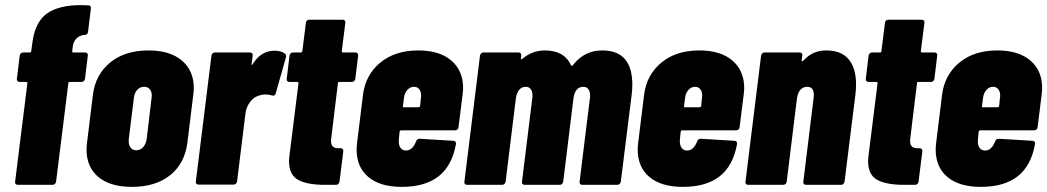

<svg xmlns="http://www.w3.org/2000/svg" viewBox="-20 -722 4091 750"><path d="M323 -505 312 -414Q311 -409 307.5 -405.5Q304 -402 299 -402H252Q247 -402 247 -397L199 -12Q198 -7 194.5 -3.5Q191 0 186 0H49Q44 0 41 -3.5Q38 -7 39 -12L87 -397Q87 -402 82 -402H56Q51 -402 48 -405.5Q45 -409 46 -414L57 -505Q58 -510 61.5 -513.5Q65 -517 70 -517H96Q102 -517 102 -522L106 -552Q116 -635 162.5 -668.5Q209 -702 296 -702L326 -701Q331 -701 333.5 -697.5Q336 -694 335 -689L324 -598Q322 -586 313 -586Q292 -585 279 -572Q266 -559 264 -538L262 -522Q262 -517 266 -517H313Q318 -517 321 -513.5Q324 -510 323 -505Z M318 -138Q318 -147 320 -165L343 -352Q353 -431 410.5 -478Q468 -525 560 -525Q644 -525 690.5 -485.5Q737 -446 737 -378Q737 -370 735 -352L712 -165Q702 -84 645 -38Q588 8 495 8Q411 8 364.5 -30.5Q318 -69 318 -138ZM553 -179 572 -339 573 -348Q573 -364 565 -373.5Q557 -383 543 -383Q527 -383 516 -371Q505 -359 503 -339L483 -179Q481 -159 489 -147Q497 -135 512 -135Q528 -135 539 -147Q550 -159 553 -179Z M1093 -513Q1099 -507 1097 -498L1057 -357Q1054 -346 1043 -349Q1029 -353 1019 -353Q1002 -353 987 -347Q969 -341 955.5 -322Q942 -303 939 -280L906 -13Q905 -8 901.5 -4.5Q898 -1 893 -1H755Q750 -1 747 -4.5Q744 -8 745 -13L806 -505Q807 -510 810.5 -513.5Q814 -517 819 -517H957Q962 -517 965 -513.5Q968 -510 967 -505L963 -473Q962 -469 963.5 -468.5Q965 -468 967 -471Q999 -524 1053 -524Q1076 -524 1093 -513Z M1355 -402H1305Q1300 -402 1300 -397L1274 -183L1273 -172Q1273 -155 1281.5 -148.5Q1290 -142 1306 -143H1310Q1321 -143 1321 -131L1306 -12Q1305 -7 1301.5 -3.5Q1298 0 1293 0H1249Q1180 0 1144.5 -19.5Q1109 -39 1109 -93Q1109 -101 1111 -117L1146 -397Q1146 -402 1141 -402H1110Q1105 -402 1102 -405.5Q1099 -409 1100 -414L1111 -505Q1112 -510 1115.5 -513.5Q1119 -517 1124 -517H1156Q1158 -517 1159.5 -518.5Q1161 -520 1161 -522L1175 -633Q1175 -638 1179 -641.5Q1183 -645 1188 -645H1319Q1324 -645 1327 -641.5Q1330 -638 1329 -633L1315 -522Q1315 -517 1319 -517H1369Q1374 -517 1377 -513.5Q1380 -510 1379 -505L1368 -414Q1367 -409 1363.5 -405.5Q1360 -402 1355 -402Z M1758 -213H1547Q1543 -213 1541 -208L1538 -178Q1536 -158 1543.5 -146Q1551 -134 1566 -134Q1591 -134 1605 -169Q1608 -180 1619 -180L1751 -172Q1756 -172 1759 -168.5Q1762 -165 1761 -159Q1746 -75 1693.5 -33.5Q1641 8 1549 8Q1465 8 1419 -30.5Q1373 -69 1373 -138Q1373 -147 1375 -165L1398 -352Q1408 -430 1465.5 -477.5Q1523 -525 1614 -525Q1697 -525 1743 -485.5Q1789 -446 1789 -378Q1789 -370 1787 -352L1771 -225Q1771 -220 1767 -216.5Q1763 -213 1758 -213ZM1558 -339 1554 -308Q1552 -303 1558 -303H1615Q1619 -303 1621 -308L1624 -339Q1625 -342 1625 -349Q1625 -364 1617.5 -373.5Q1610 -383 1597 -383Q1582 -383 1571 -370.5Q1560 -358 1558 -339Z M2450 -391Q2450 -371 2447 -348L2405 -12Q2404 -7 2400.5 -3.5Q2397 0 2392 0H2254Q2249 0 2246 -3.5Q2243 -7 2244 -12L2284 -336Q2285 -340 2285 -348Q2285 -365 2278 -374Q2271 -383 2259 -383Q2226 -383 2220 -337L2180 -12Q2179 -7 2175.5 -3.5Q2172 0 2167 0H2029Q2024 0 2021 -3.5Q2018 -7 2019 -12L2059 -336Q2060 -340 2060 -348Q2060 -365 2053 -374Q2046 -383 2034 -383Q2018 -383 2008 -371Q1998 -359 1995 -337L1955 -12Q1954 -7 1950.5 -3.5Q1947 0 1942 0H1804Q1799 0 1796 -3.5Q1793 -7 1794 -12L1855 -505Q1856 -510 1859.5 -513.5Q1863 -517 1868 -517H2006Q2011 -517 2014 -513.5Q2017 -510 2016 -505L2015 -495Q2014 -492 2016 -491Q2018 -490 2020 -492Q2059 -525 2108 -525Q2185 -525 2211 -466Q2211 -465 2213 -465Q2217 -465 2221 -471Q2264 -525 2333 -525Q2450 -525 2450 -391Z M2856 -213H2645Q2641 -213 2639 -208L2636 -178Q2634 -158 2641.5 -146Q2649 -134 2664 -134Q2689 -134 2703 -169Q2706 -180 2717 -180L2849 -172Q2854 -172 2857 -168.5Q2860 -165 2859 -159Q2844 -75 2791.5 -33.5Q2739 8 2647 8Q2563 8 2517 -30.5Q2471 -69 2471 -138Q2471 -147 2473 -165L2496 -352Q2506 -430 2563.5 -477.5Q2621 -525 2712 -525Q2795 -525 2841 -485.5Q2887 -446 2887 -378Q2887 -370 2885 -352L2869 -225Q2869 -220 2865 -216.5Q2861 -213 2856 -213ZM2656 -339 2652 -308Q2650 -303 2656 -303H2713Q2717 -303 2719 -308L2722 -339Q2723 -342 2723 -349Q2723 -364 2715.5 -373.5Q2708 -383 2695 -383Q2680 -383 2669 -370.5Q2658 -358 2656 -339Z M3324 -392Q3324 -372 3321 -349L3279 -12Q3278 -7 3274.5 -3.5Q3271 0 3266 0H3128Q3123 0 3120 -3.5Q3117 -7 3118 -12L3158 -338Q3159 -343 3159 -351Q3159 -383 3133 -383Q3117 -383 3106.5 -371Q3096 -359 3093 -337L3053 -12Q3052 -7 3048.5 -3.5Q3045 0 3040 0H2902Q2897 0 2894 -3.5Q2891 -7 2892 -12L2953 -505Q2954 -510 2957.5 -513.5Q2961 -517 2966 -517H3104Q3109 -517 3112 -513.5Q3115 -510 3114 -505L3111 -485Q3111 -483 3113 -483Q3116 -483 3122 -489Q3156 -525 3207 -525Q3266 -525 3295 -490.5Q3324 -456 3324 -392Z M3617 -402H3567Q3562 -402 3562 -397L3536 -183L3535 -172Q3535 -155 3543.5 -148.5Q3552 -142 3568 -143H3572Q3583 -143 3583 -131L3568 -12Q3567 -7 3563.5 -3.5Q3560 0 3555 0H3511Q3442 0 3406.5 -19.5Q3371 -39 3371 -93Q3371 -101 3373 -117L3408 -397Q3408 -402 3403 -402H3372Q3367 -402 3364 -405.5Q3361 -409 3362 -414L3373 -505Q3374 -510 3377.5 -513.5Q3381 -517 3386 -517H3418Q3420 -517 3421.5 -518.5Q3423 -520 3423 -522L3437 -633Q3437 -638 3441 -641.5Q3445 -645 3450 -645H3581Q3586 -645 3589 -641.5Q3592 -638 3591 -633L3577 -522Q3577 -517 3581 -517H3631Q3636 -517 3639 -513.5Q3642 -510 3641 -505L3630 -414Q3629 -409 3625.5 -405.5Q3622 -402 3617 -402Z M4020 -213H3809Q3805 -213 3803 -208L3800 -178Q3798 -158 3805.5 -146Q3813 -134 3828 -134Q3853 -134 3867 -169Q3870 -180 3881 -180L4013 -172Q4018 -172 4021 -168.5Q4024 -165 4023 -159Q4008 -75 3955.5 -33.5Q3903 8 3811 8Q3727 8 3681 -30.5Q3635 -69 3635 -138Q3635 -147 3637 -165L3660 -352Q3670 -430 3727.5 -477.5Q3785 -525 3876 -525Q3959 -525 4005 -485.5Q4051 -446 4051 -378Q4051 -370 4049 -352L4033 -225Q4033 -220 4029 -216.5Q4025 -213 4020 -213ZM3820 -339 3816 -308Q3814 -303 3820 -303H3877Q3881 -303 3883 -308L3886 -339Q3887 -342 3887 -349Q3887 -364 3879.5 -373.5Q3872 -383 3859 -383Q3844 -383 3833 -370.5Q3822 -358 3820 -339Z"/></svg>

Font: Barlow Condensed ExtraBold
Style: Italic
Weight: 800
Width: 3
Italic angle: -7°
Designer: Jeremy Tribby
Foundry: Tribby Type
Version: Version 1.408